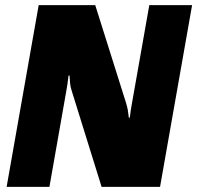

<svg xmlns="http://www.w3.org/2000/svg" viewBox="-20 -731 777 751"><path d="M5.9 0H173.3L238.3 -369.1Q241.7 -387.2 243.9 -402.3Q246.1 -417.5 248 -435.5H252Q252.9 -418 254.2 -404.8Q255.4 -391.6 260.3 -376.5L377.4 0H606L731.4 -710.9H564L496.6 -329.6Q493.2 -311 491.5 -300Q489.7 -289.1 487.8 -271H483.9Q481.9 -289.1 480 -300.3Q478 -311.5 473.6 -326.7L352.5 -710.9H131.3Z"/></svg>

Font: Roboto Flex
Style: wght 1000 wdth 100 opsz 14.0 GRAD 0.00 slnt -10.00 XTRA 468 XOPQ 96 YOPQ 79 YTLC 514 YTUC 712 YTAS 750 YTDE -203.00 YTFI 738
Weight: 1000
Italic angle: -10°
Designer: Berlow after Robertson
Foundry: Google
Version: Version 3.100